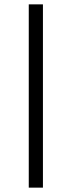

<svg xmlns="http://www.w3.org/2000/svg" viewBox="-20 -721 329 881"><path d="M112 140V-701H177V140Z"/></svg>

Font: Average Sans
Style: Regular
Weight: 400
Designer: Eduardo Rodriguez Tunni
Foundry: Eduardo Rodriguez Tunni
Version: Version 1.002